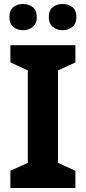

<svg xmlns="http://www.w3.org/2000/svg" viewBox="-20 -940 429 960"><path d="M357 0H32V-86L119 -126V-588L32 -628V-714H357V-628L270 -588V-126L357 -86ZM27 -854Q27 -889 47 -904.5Q67 -920 94.9 -920Q122.8 -920 143.4 -904.6Q164 -889.2 164 -854.4Q164 -821 143.4 -805Q122.8 -789 94.9 -789Q67 -789 47 -805.2Q27 -821.5 27 -854ZM224 -854Q224 -889 244.1 -904.5Q264.3 -920 292.6 -920Q321 -920 341.5 -904.6Q362 -889.2 362 -854.4Q362 -821 341.4 -805Q320.9 -789 293 -789Q264.5 -789 244.2 -805.2Q224 -821.5 224 -854Z"/></svg>

Font: Noto Sans Bamum
Style: Regular
Weight: 400
Designer: Monotype Design Team
Foundry: Monotype Imaging Inc.
Version: Version 2.001